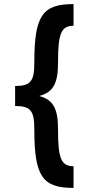

<svg xmlns="http://www.w3.org/2000/svg" viewBox="-20 -820 434 940"><path d="M54 -399V-301C129 -301 148 -279 148 -188C148 42 186 100 340 100V-6C279 -7 264 -44 264 -187C264 -285 243 -331 172 -350C243 -369 264 -415 264 -513C264 -656 279 -693 340 -694V-800C186 -800 148 -742 148 -512C148 -421 129 -399 54 -399Z"/></svg>

Font: HB Figtree Prototype
Style: Bold
Weight: 700
Designer: Alfredo Marco Pradil
Foundry: Hanken Design Co.®
Version: Version 1.002;Glyphs 3.2 (3228)